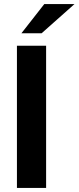

<svg xmlns="http://www.w3.org/2000/svg" viewBox="-20 -921 385 941"><path d="M63 -697H206V0H63ZM197 -901H345L184 -758H85Z"/></svg>

Font: Hanken Grotesk ExtraBold
Style: Regular
Weight: 800
Designer: Alfredo Marco Pradil
Foundry: Hanken Design Co.
Version: Version 3.014